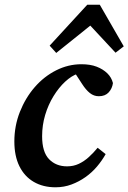

<svg xmlns="http://www.w3.org/2000/svg" viewBox="-20 -782 546 816"><path d="M216 14Q163 14 123.5 -9Q84 -32 62.5 -75.5Q41 -119 41 -181Q41 -247 64.5 -306.5Q88 -366 127.5 -411.5Q167 -457 218.5 -483Q270 -509 326 -509Q364 -509 391 -498.5Q418 -488 436 -470.5Q454 -453 460 -429Q457 -406 442 -389.5Q427 -373 400 -373Q379 -373 362 -386.5Q345 -400 329 -425L290 -485H343V-469H311Q284 -460 257 -435Q230 -410 207.5 -373.5Q185 -337 172 -293.5Q159 -250 159 -203Q159 -136 188.5 -105.5Q218 -75 265 -75Q292 -75 314.5 -85.5Q337 -96 357 -114Q377 -132 395 -154L429 -127Q414 -100 392.5 -74.5Q371 -49 343.5 -29.5Q316 -10 284 2Q252 14 216 14ZM471 -558 336 -703H401L219 -557L191 -588L351 -762H404L506 -585Z"/></svg>

Font: Source Serif 4 SemiBold
Style: Italic
Weight: 600
Italic angle: -12°
Designer: Frank Grießhammer
Foundry: Adobe Systems Incorporated
Version: Version 4.004;hotconv 1.0.116;makeotfexe 2.5.65601